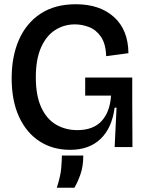

<svg xmlns="http://www.w3.org/2000/svg" viewBox="-20 -694 685 906"><path d="M311 13Q229 13 167 -27Q105 -67 70 -142.5Q35 -218 35 -325Q35 -428 69.5 -506.5Q104 -585 171.5 -629.5Q239 -674 338 -674Q451 -674 518 -613.5Q585 -553 586 -443L481 -429Q479 -488 456 -521Q433 -554 399.5 -566.5Q366 -579 334 -579Q282 -579 240 -552Q198 -525 173.5 -469.5Q149 -414 149 -329Q149 -243 174.5 -187.5Q200 -132 244.5 -106Q289 -80 345 -80Q420 -80 459.5 -123Q499 -166 504 -243H382V-328H604V-218L605 0H521L530 -186H521Q508 -89 454 -38Q400 13 311 13ZM248 192Q266 136 269 98Q272 60 272 40H373Q373 91 359.5 129Q346 167 331 192Z"/></svg>

Font: Bricolage Grotesque 48pt Medium
Style: Regular
Weight: 500
Designer: Mathieu Triay
Foundry: Atelier Triay
Version: Version 1.000; ttfautohint (v1.8.4.7-5d5b);gftools[0.9.32]